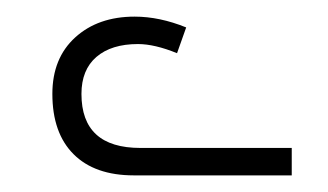

<svg xmlns="http://www.w3.org/2000/svg" viewBox="-20 -823 395 231"><path d="M141 -612Q94 -612 68.5 -637.5Q43 -663 43 -710Q43 -753 70.5 -778Q98 -803 142 -803Q172 -803 204 -790L193 -759Q166 -770 146 -770Q114 -770 96 -754.5Q78 -739 78 -710Q78 -645 149 -645H331V-612Z"/></svg>

Font: Noto Sans Armenian SemiCondensed ExtraLight
Style: Regular
Weight: 200
Width: 4
Designer: Monotype Design Team
Foundry: Monotype Imaging Inc.
Version: Version 2.008; ttfautohint (v1.8.4.7-5d5b)